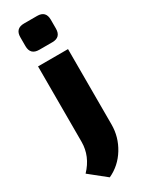

<svg xmlns="http://www.w3.org/2000/svg" viewBox="-244 -770 778 1004"><g transform="rotate(-30 145.0 -267.5)"><path d="M107 -728H186Q238 -728 238 -675V-622Q238 -569 186 -569H107Q54 -569 54 -622V-675Q54 -728 107 -728ZM239 -497V-42Q239 33 199.5 97.5Q160 162 93 193L-7 113Q58 45 58 -42V-497Z"/></g></svg>

Font: Exo 2.0 Extra Bold
Style: Regular
Weight: 800
Designer: Natanael Gama
Version: Version 1.001;PS 001.001;hotconv 1.0.70;makeotf.lib2.5.58329